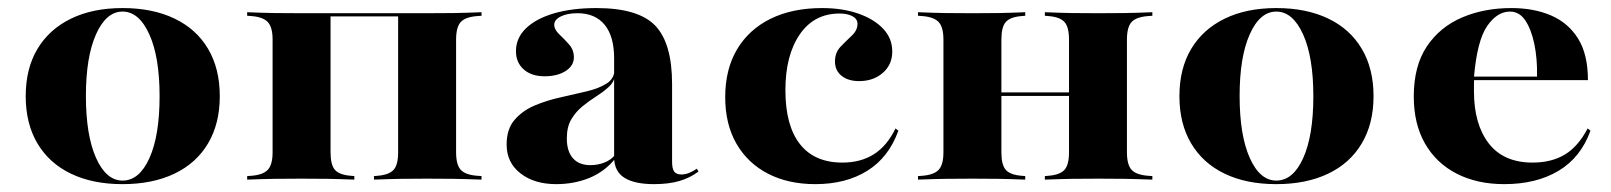

<svg xmlns="http://www.w3.org/2000/svg" viewBox="-20 -450 4035 481"><path d="M287.1 11.3Q212.1 11.3 157.7 -14.9Q103.2 -41.1 73.8 -90.7Q44.4 -140.3 44.4 -208.9Q44.4 -278.2 73.8 -327.4Q103.2 -376.6 157.7 -403.2Q212.1 -429.8 287.1 -429.8Q362.1 -429.8 416.9 -403.6Q471.8 -377.4 501.2 -327.8Q530.6 -278.2 530.6 -208.9Q530.6 -140.3 501.2 -90.7Q471.8 -41.1 416.9 -14.9Q362.1 11.3 287.1 11.3ZM287.1 2.4Q329 2.4 354.4 -54Q379.8 -110.5 379.8 -208.9Q379.8 -307.3 354 -364.1Q328.2 -421 287.1 -421Q246 -421 220.6 -364.1Q195.2 -307.3 195.2 -209.7Q195.2 -111.3 220.6 -54.4Q246 2.4 287.1 2.4Z M1050 -2.4Q1013.7 -2.4 985.9 -2Q958.1 -1.6 916.9 0V-8.9L926.6 -9.7Q954.8 -12.1 966.1 -24.6Q977.4 -37.1 977.4 -68.5V-416.9H1050Q1087.1 -416.9 1116.1 -417.3Q1145.2 -417.7 1186.3 -419.4V-410.5L1175 -409.7Q1145.2 -407.3 1133.9 -394.4Q1122.6 -381.5 1122.6 -350.8V-68.5Q1122.6 -37.9 1133.9 -25Q1145.2 -12.1 1175 -9.7L1186.3 -8.9V0Q1145.2 -1.6 1116.1 -2Q1087.1 -2.4 1050 -2.4ZM735.5 -2.4Q697.6 -2.4 669 -2Q640.3 -1.6 599.2 0V-8.9L610.5 -9.7Q639.5 -12.1 651.2 -25Q662.9 -37.9 662.9 -68.5V-350.8Q662.9 -381.5 651.2 -394.4Q639.5 -407.3 610.5 -409.7L599.2 -410.5V-419.4Q640.3 -417.7 669 -417.3Q697.6 -416.9 735.5 -416.9H808.1V-68.5Q808.1 -37.1 819 -24.6Q829.8 -12.1 858.1 -9.7L867.7 -8.9V0Q827.4 -1.6 799.6 -2Q771.8 -2.4 735.5 -2.4ZM773.4 -408.9V-416.9H1014.5V-408.9Z M1518.5 -209.7V-304Q1518.5 -358.9 1494.8 -387.9Q1471 -416.9 1426.6 -416.9Q1401.6 -416.9 1385.1 -408.9Q1368.5 -400.8 1368.5 -387.9Q1368.5 -375.8 1381 -364.1Q1393.5 -352.4 1405.6 -338.7Q1417.7 -325 1417.7 -306.5Q1417.7 -285.5 1397.2 -272.2Q1376.6 -258.9 1344.4 -258.9Q1311.3 -258.9 1291.9 -276.2Q1272.6 -293.5 1272.6 -321.8Q1272.6 -354.8 1297.6 -379Q1322.6 -403.2 1367.7 -416.5Q1412.9 -429.8 1474.2 -429.8Q1579 -429.8 1621.4 -385.9Q1663.7 -341.9 1663.7 -239.5V-209.7ZM1373.4 11.3Q1318.5 11.3 1283.9 -15.7Q1249.2 -42.7 1249.2 -87.9Q1249.2 -126.6 1269 -149.6Q1288.7 -172.6 1319 -185.5Q1349.2 -198.4 1383.9 -206Q1418.5 -213.7 1449.2 -221Q1479.8 -228.2 1499.6 -240.7Q1519.4 -253.2 1519.4 -275.8L1521 -261.3Q1518.5 -244.4 1505.2 -232.3Q1491.9 -220.2 1474.2 -208.9Q1456.5 -197.6 1439.5 -183.9Q1422.6 -170.2 1411.3 -151.2Q1400 -132.3 1400 -103.2Q1400 -71 1415.3 -53.6Q1430.6 -36.3 1458.9 -36.3Q1477.4 -36.3 1494 -42.7Q1510.5 -49.2 1521 -62.1L1521.8 -53.2Q1495.2 -20.2 1456.9 -4.4Q1418.5 11.3 1373.4 11.3ZM1663.7 -45.2Q1663.7 -27.4 1669 -20.2Q1674.2 -12.9 1687.1 -12.9Q1696 -12.9 1705.6 -16.5Q1715.3 -20.2 1725.8 -27.4L1729.8 -20.2Q1708.1 -4 1681.5 3.6Q1654.8 11.3 1618.5 11.3Q1569.4 11.3 1544 -4.8Q1518.5 -21 1518.5 -56.5V-209.7H1663.7Z M2022.6 11.3Q1954.8 11.3 1904 -14.9Q1853.2 -41.1 1825 -89.9Q1796.8 -138.7 1796.8 -206.5Q1796.8 -276.6 1826.6 -326.6Q1856.5 -376.6 1910.9 -403.2Q1965.3 -429.8 2039.5 -429.8Q2090.3 -429.8 2129.8 -416.1Q2169.4 -402.4 2192.3 -378.2Q2215.3 -354 2215.3 -321Q2215.3 -287.9 2191.5 -267.3Q2167.7 -246.8 2132.3 -246.8Q2104.8 -246.8 2088.3 -260.1Q2071.8 -273.4 2071.8 -296Q2071.8 -318.5 2085.9 -333.1Q2100 -347.6 2114.1 -360.9Q2128.2 -374.2 2128.2 -390.3Q2128.2 -402.4 2115.7 -409.3Q2103.2 -416.1 2083.1 -416.1Q2019.4 -416.1 1983.5 -363.7Q1947.6 -311.3 1947.6 -224.2Q1947.6 -135.5 1983.9 -89.1Q2020.2 -42.7 2090.3 -42.7Q2136.3 -42.7 2169.4 -63.7Q2202.4 -84.7 2223.4 -128.2L2230.6 -122.6Q2206.5 -55.6 2152.8 -22.2Q2099.2 11.3 2022.6 11.3Z M2730.6 -2.4Q2694.4 -2.4 2666.5 -2Q2638.7 -1.6 2597.6 0V-8.9L2607.3 -9.7Q2635.5 -12.1 2646.8 -24.6Q2658.1 -37.1 2658.1 -68.5V-209.7H2803.2V-68.5Q2803.2 -37.9 2814.5 -25Q2825.8 -12.1 2855.6 -9.7L2866.9 -8.9V0Q2825.8 -1.6 2796.8 -2Q2767.7 -2.4 2730.6 -2.4ZM2416.1 -2.4Q2378.2 -2.4 2349.6 -2Q2321 -1.6 2279.8 0V-8.9L2291.1 -9.7Q2320.2 -12.1 2331.9 -25Q2343.5 -37.9 2343.5 -68.5V-350.8Q2343.5 -381.5 2331.9 -394.4Q2320.2 -407.3 2291.1 -409.7L2279.8 -410.5V-419.4Q2321 -417.7 2349.6 -417.3Q2378.2 -416.9 2416.1 -416.9Q2452.4 -416.9 2480.2 -417.3Q2508.1 -417.7 2548.4 -419.4V-410.5L2538.7 -409.7Q2510.5 -407.3 2499.6 -394.8Q2488.7 -382.3 2488.7 -350.8V-68.5Q2488.7 -37.1 2499.6 -24.6Q2510.5 -12.1 2538.7 -9.7L2548.4 -8.9V0Q2508.1 -1.6 2480.2 -2Q2452.4 -2.4 2416.1 -2.4ZM2658.1 -209.7V-350.8Q2658.1 -382.3 2646.8 -394.8Q2635.5 -407.3 2607.3 -409.7L2597.6 -410.5V-419.4Q2638.7 -417.7 2666.5 -417.3Q2694.4 -416.9 2730.6 -416.9Q2767.7 -416.9 2796.8 -417.3Q2825.8 -417.7 2866.9 -419.4V-410.5L2855.6 -409.7Q2825.8 -407.3 2814.5 -394.4Q2803.2 -381.5 2803.2 -350.8V-209.7ZM2440.3 -209.7V-218.5H2707.3V-209.7Z M3177.4 11.3Q3102.4 11.3 3048 -14.9Q2993.5 -41.1 2964.1 -90.7Q2934.7 -140.3 2934.7 -208.9Q2934.7 -278.2 2964.1 -327.4Q2993.5 -376.6 3048 -403.2Q3102.4 -429.8 3177.4 -429.8Q3252.4 -429.8 3307.3 -403.6Q3362.1 -377.4 3391.5 -327.8Q3421 -278.2 3421 -208.9Q3421 -140.3 3391.5 -90.7Q3362.1 -41.1 3307.3 -14.9Q3252.4 11.3 3177.4 11.3ZM3177.4 2.4Q3219.4 2.4 3244.8 -54Q3270.2 -110.5 3270.2 -208.9Q3270.2 -307.3 3244.4 -364.1Q3218.5 -421 3177.4 -421Q3136.3 -421 3110.9 -364.1Q3085.5 -307.3 3085.5 -209.7Q3085.5 -111.3 3110.9 -54.4Q3136.3 2.4 3177.4 2.4Z M3748.4 11.3Q3680.6 11.3 3629.4 -14.9Q3578.2 -41.1 3550 -90.3Q3521.8 -139.5 3521.8 -208.1Q3521.8 -284.7 3554.4 -333.5Q3587.1 -382.3 3642.3 -406Q3697.6 -429.8 3766.1 -429.8Q3822.6 -429.8 3865.7 -411.3Q3908.9 -392.7 3933.5 -353.2Q3958.1 -313.7 3958.1 -249.2H3629L3627.4 -258.1H3830.6Q3831.5 -303.2 3823.8 -339.9Q3816.1 -376.6 3801.2 -398.8Q3786.3 -421 3762.9 -421Q3730.6 -421 3705.6 -384.7Q3680.6 -348.4 3672.6 -257.3L3673.4 -255.6Q3672.6 -247.6 3672.6 -238.7Q3672.6 -229.8 3672.6 -221Q3672.6 -138.7 3709.7 -90.7Q3746.8 -42.7 3819.4 -42.7Q3866.9 -42.7 3900.4 -62.9Q3933.9 -83.1 3957.3 -128.2L3964.5 -122.6Q3940.3 -55.6 3884.7 -22.2Q3829 11.3 3748.4 11.3Z"/></svg>

Font: Playfair 144pt SemiExpanded Black
Style: Regular
Weight: 900
Width: 6
Designer: Claus Eggers Sørensen
Foundry: Claus Eggers Sørensen
Version: Version 2.203